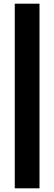

<svg xmlns="http://www.w3.org/2000/svg" viewBox="-20 -858 294 1040"><path d="M60 162V-838H194V162Z"/></svg>

Font: Atkinson Hyperlegible Next
Style: Bold
Weight: 700
Designer: Elliott Scott, Megan Eiswerth, Linus Boman, Theodore Petrosky, Letters from Sweden
Foundry: Applied Design Works, Letters from Sweden
Version: Version 2.001